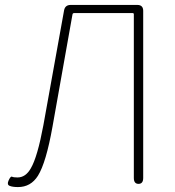

<svg xmlns="http://www.w3.org/2000/svg" viewBox="-20 -746 710 779"><path d="M53 13Q31 13 19 8Q7 3 15 -14Q23 -32 29 -29Q35 -26 51 -26Q84 -26 105 -63Q132 -109 156 -238L240 -704Q244 -726 267 -726H537Q561 -726 561 -702V-24Q561 0 542 0Q523 0 523 -24V-688Q523 -693 518 -693H281Q275 -693 274 -687L193 -232Q167 -86 134 -33Q105 13 53 13Z"/></svg>

Font: Resource Han Rounded KR ExtraLight
Style: Regular
Weight: 250
Designer: Cyano Hao (round all glyphs); Ryoko NISHIZUKA 西塚涼子 (kana, bopomofo & ideographs); Paul D. Hunt (Latin, Greek & Cyrillic)
Foundry: Cyano Hao
Version: 0.990